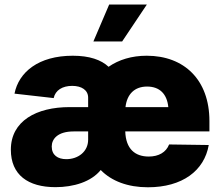

<svg xmlns="http://www.w3.org/2000/svg" viewBox="-20 -791 946 821"><path d="M217.3 9.3C294.9 9.3 370.1 -13.7 410.6 -64C457 -16.6 526.4 9.8 612.3 9.8C759.8 9.8 853.5 -61 872.6 -170.9L703.1 -173.3C690.4 -140.1 658.7 -121.6 616.2 -121.6C557.6 -121.6 518.1 -153.8 515.6 -229H875.5V-273.4C875.5 -449.7 767.6 -552.7 607.4 -552.7C543 -552.7 487.8 -535.6 444.3 -505.4C412.6 -535.2 362.8 -552.7 291 -552.7C144.5 -552.7 60.1 -482.4 42 -390.6L209.5 -371.6C216.8 -405.3 247.1 -423.8 288.6 -423.8C329.6 -423.8 356.9 -405.3 356.9 -373.5V-333H277.3C136.7 -333 26.4 -274.4 26.4 -150.9C26.4 -43 100.1 9.3 217.3 9.3ZM379.4 -613.8H502.4L607.9 -771.5H446.8ZM201.2 -164.6C201.2 -195.8 225.6 -229 294.9 -229H356.9V-193.8C356.9 -142.1 313.5 -110.4 263.7 -110.4C227.1 -110.4 201.2 -127.4 201.2 -164.6ZM516.6 -333C522.9 -388.2 555.2 -420.9 608.9 -420.9C663.1 -420.9 694.3 -388.7 699.7 -333Z"/></svg>

Font: Raveo ExtraBold
Style: Regular
Weight: 800
Designer: Jakub Foglar, Rasmus Andersson (Inter)
Foundry: Jakubfoglar.com
Version: Version 1.100;Glyphs 3.2.3 (3260)